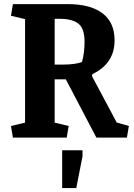

<svg xmlns="http://www.w3.org/2000/svg" viewBox="-20 -681 665 950"><path d="M104 -586.4 34.2 -603 43.9 -660.6H316.9Q426.8 -660.6 486.8 -615.5Q546.9 -570.3 546.9 -481.9Q546.9 -423.3 519 -381.6Q491.2 -339.8 437.5 -314.5L434.6 -305.2L557.6 -74.7L617.7 -57.6L607.9 0H457L305.7 -288.6H250.5V-74.2L319.8 -57.6L310.1 0H43.9L34.2 -57.6L104 -74.2ZM250.5 -587.9V-361.3H286.1Q320.3 -361.3 345.7 -364.7Q371.1 -368.2 385.7 -374.5Q391.6 -394.5 395 -420.7Q398.4 -446.8 398.4 -473.1Q398.4 -539.6 368.2 -563.7Q337.9 -587.9 275.4 -587.9ZM287.6 62.5H388.2V92.8L357.4 249.5H287.6Z"/></svg>

Font: Noticia Text
Style: Bold
Weight: 700
Designer: JM Sole
Foundry: JM Sole
Version: Version 1.003